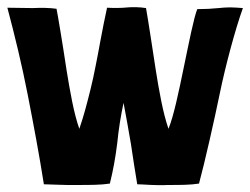

<svg xmlns="http://www.w3.org/2000/svg" viewBox="-20 -522 713 547"><path d="M199 5C236 5 268 5 293 1C302 -35 309 -73 314 -114C318 -154 324 -192 332 -229C339 -192 346 -153 353 -112C359 -71 365 -33 371 3C387 3 424 7 459 5C494 5 522 5 547 1C564 -62 591 -182 606 -255C622 -333 650 -438 672 -499C659 -500 646 -501 635 -501C623 -501 613 -500 603 -499C584 -497 563 -496 542 -496C532 -471 519 -404 504 -332C489 -259 475 -192 460 -155C444 -201 433 -265 424 -321C419 -353 401 -473 396 -499C379 -502 355 -502 345 -501C326 -499 304 -499 285 -500C271 -437 259 -365 253 -337C248 -311 243 -288 238 -268C227 -224 219 -193 206 -155C190 -200 179 -265 170 -320C157 -406 144 -483 141 -497C120 -500 97 -500 73 -499L1 -500C22 -421 42 -339 59 -252C76 -165 92 -80 105 3C122 3 170 6 199 5Z"/></svg>

Font: Londrina Solid CC
Style: CC
Weight: 400
Designer: Marcelo Magalhaes
Foundry: Tipos Pereira
Version: Version 1.003;FEAKit 1.0